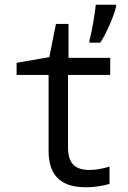

<svg xmlns="http://www.w3.org/2000/svg" viewBox="-20 -780 540 810"><path d="M357 -608V-600H403C429 -639 461 -713 470 -753V-760H384C381 -723 366 -638 357 -608ZM342 10C375 10 412 5 442 -4V-77C409 -67 379 -63 357 -63C296 -63 267 -92 267 -157V-464H445V-536H269V-679H216L188 -539L50 -515V-464H185V-143C185 -27 251 10 342 10Z"/></svg>

Font: Noto Sans Mono ExtraCondensed
Style: Regular
Weight: 400
Width: 2
Designer: Monotype Design Team
Foundry: Monotype Imaging Inc.
Version: Version 2.014